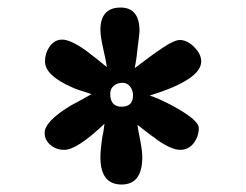

<svg xmlns="http://www.w3.org/2000/svg" viewBox="-20 -497 648 506"><path d="M330.6 -245.6Q330.6 -258.8 323 -268.8Q315.4 -278.8 302.7 -278.8Q289.6 -278.8 280 -271Q270.5 -263.2 270.5 -250Q270.5 -215.8 300.3 -215.8Q330.6 -215.8 330.6 -245.6ZM510.3 -335Q510.3 -287.1 374.5 -245.1Q375 -244.6 376.2 -244.6Q377.4 -244.6 379.9 -243.2Q381.3 -242.7 383.5 -242.2Q385.7 -241.7 387.2 -240.7Q390.1 -238.8 396 -237.3Q408.7 -231.4 417.7 -227.1Q426.8 -222.7 432.1 -219.7Q503.9 -181.2 503.9 -159.7Q503.9 -138.7 491.2 -120.6Q477.1 -102.1 455.1 -102.1Q432.1 -102.1 395 -127.9L394.5 -128.9Q394.5 -128.4 391.6 -130.4Q390.6 -131.8 388.2 -133.3Q385.7 -134.8 383.3 -136.7Q381.3 -138.2 378.4 -140.1Q375.5 -142.1 372.6 -144.5Q366.7 -148.9 359.6 -154.5Q352.5 -160.2 342.3 -168Q343.3 -157.7 349.6 -127Q355 -98.6 355 -83Q355 -10.7 300.3 -10.7Q244.6 -10.7 244.6 -83Q244.6 -91.8 245.6 -102.8Q246.6 -113.8 248.5 -128.4Q249 -129.9 249 -131.6Q249 -133.3 249.5 -134.8Q252 -146 253.4 -155.8Q254.9 -165.5 255.4 -170.9Q183.1 -102.1 149.4 -102.1Q128.9 -102.1 113.8 -114.3Q97.7 -127 97.7 -147Q97.7 -177.2 166.5 -218.8Q174.3 -223.1 181.2 -226.8Q188 -230.5 195.3 -234.4Q201.7 -237.8 208 -241.5Q214.4 -245.1 221.2 -249Q219.2 -249.5 216.3 -250.5Q213.4 -251.5 209.5 -252.9Q200.2 -255.9 188.7 -259.5Q177.2 -263.2 168.5 -267.6Q134.8 -282.2 116.7 -299.3Q98.6 -316.4 98.6 -335Q98.6 -356.4 109.9 -373Q123 -392.6 144 -392.6Q166 -392.6 206.5 -363.8Q212.9 -358.9 218.5 -354.5Q224.1 -350.1 230 -345.7Q235.8 -341.3 241.7 -336.4Q247.6 -331.5 252.9 -327.1Q252.4 -327.1 254.6 -325.7Q256.8 -324.2 258.3 -323.2Q260.3 -321.3 261.7 -320.3Q260.7 -327.1 258.5 -338.9Q256.3 -350.6 252 -368.7Q244.6 -401.9 244.6 -418Q244.6 -477.1 297.9 -477.1Q347.7 -477.1 347.7 -415Q347.7 -413.1 346.4 -400.9Q345.2 -388.7 342.3 -367.7Q341.8 -361.3 340.1 -348.1Q338.4 -335 335 -317.4Q383.3 -354.5 411.6 -373Q439.9 -391.6 454.1 -391.6Q463.9 -391.6 473.9 -386.5Q483.9 -381.3 492.2 -372.6Q510.3 -354.5 510.3 -335Z"/></svg>

Font: XB Khoramshahr
Style: Bold
Weight: 700
Designer: Behnam
Foundry: Irmug
Version: Version 8.005 2009